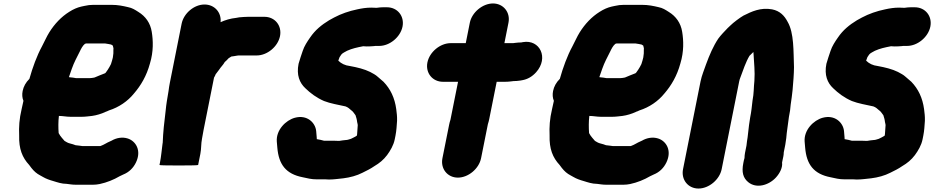

<svg xmlns="http://www.w3.org/2000/svg" viewBox="-20 -829 5391 1108"><path d="M631.2 -497C628.9 -485.4 624.5 -472.8 621.2 -462L620.8 -460C614.2 -447.5 609.6 -437.5 602.2 -427L595.9 -418C593.4 -414.4 588 -405 582.9 -405C562.5 -396.5 546.3 -391.1 526.3 -382C524.1 -381.3 522.7 -381 522.1 -381C514.8 -379.8 505.1 -378 496.5 -378H419.5C408.4 -380.9 393.9 -381.5 382.5 -383C380.5 -383 378.9 -383.3 377.7 -384C383.4 -399.3 388.8 -415 394 -431C408.1 -471.2 422.8 -496 440 -531C448.9 -549.4 456.8 -565 470 -576L476.4 -578H587.4C601.3 -576.4 608.9 -574.1 621.2 -572C624.1 -570 627.4 -568 631 -566C633.7 -552.6 636 -551 634.4 -543C635.1 -529.7 634.3 -512.6 631.2 -497ZM415.7 237H517.7C529.7 237 542.3 235.7 555.5 233C596.5 224.3 636.9 207.8 670.5 188C678.5 184.7 685.5 181.3 691.5 178C724.8 164.8 749.6 140.1 764.9 108C797.6 39.6 764.1 -15.2 716.5 -30C686.1 -39.4 652.5 -34.1 623.4 -17L614.6 -13C597 -6 580.9 6.2 561.4 13C560.1 13 559 13.3 558.2 14H456.2C442.7 12.5 431.8 10.2 416.2 9C406.8 4.9 395.6 2 384.2 -1C371 -3.8 362.4 -10.3 352.2 -16L350.6 -18L336.8 -34C330.2 -42.3 323.4 -50.5 319 -60C319.1 -60.7 318.9 -61.3 318.4 -62C316.3 -90.3 315.9 -127.3 319.9 -160C342.6 -160 363.4 -155 386.9 -155H451.9C471.8 -155 493.6 -158.3 510.9 -160C536.4 -163.3 565.1 -172.4 586.3 -182C589.4 -184 592.7 -185.3 596.1 -186C601.3 -188.7 605.7 -190.7 609.3 -192C665.5 -209.6 717.6 -245.1 752.7 -289C793 -335.5 826 -391.2 845.4 -463C866.4 -531.9 863.8 -595.9 855.8 -645C847.9 -696.4 819.2 -735.4 778.7 -760C758.7 -772.7 743.7 -783 718.3 -788C689.9 -794.6 661.2 -801 623.9 -801H517.9C501.2 -801 484.5 -799 467.7 -795C460.6 -793 454.4 -791.7 448.9 -791C425.9 -785.7 402.9 -775.7 379.9 -761C333.8 -732.2 294.8 -691.1 264.2 -642C250.1 -619.8 234.9 -585.2 222 -561C192.9 -507.8 167.7 -438.4 149.7 -374C128.9 -353.3 115.9 -330 110.7 -304C106.6 -283.3 108.1 -264.3 115.3 -247C111.2 -229.7 107.7 -214 104.9 -200C90.9 -141.1 88.6 -96.2 90.6 -48C88.4 31 108.7 80.1 148.4 123L161.1 140C176.5 159.3 190.6 172.2 213.3 184L227.7 192C245.5 202.6 265.7 209.8 287.9 216C310.2 222.8 336.1 232 364.7 232C380.6 233.8 396.7 237 415.7 237Z M1028.1 -692 960.3 -352C957.2 -336.7 954.6 -320.3 952.5 -303C945.1 -259.3 939.6 -229.5 935.9 -190C928 -125.4 921 -65.4 919 -5L918 0C913 36.3 910.2 74 903.2 109L900.4 123C900 125 936.8 126 1010.8 126C1085.5 126 1123 125 1123.4 123L1136.2 59C1142.4 27.9 1139.6 2 1145.8 -29C1148.5 -45.7 1151.5 -62.7 1155 -80L1215.1 -381C1219.2 -388 1222.5 -394.5 1225.3 -402C1225.9 -402 1226.3 -402.3 1226.5 -403C1234.6 -413.7 1240.9 -422 1245.4 -428C1253.5 -441.4 1268.5 -454.9 1277 -471C1285 -477.7 1291.8 -484.5 1299.4 -493C1306.4 -497.7 1311.7 -501 1315.4 -503H1316.4L1330.8 -505L1348.4 -508C1351.1 -508 1353.8 -508.3 1356.6 -509H1461.6C1522.2 -509 1583.8 -560.1 1595.9 -620.5C1607.9 -680.9 1566.7 -732 1506.1 -732H1411.1C1393.1 -732 1377.9 -730.3 1360.5 -729L1343.9 -726C1308.8 -722.2 1280.4 -713.5 1252.9 -701C1258.8 -755.8 1219.2 -803 1160.3 -803C1100 -803 1040.1 -752 1028.1 -692Z M1933 -481C1935.6 -487 1937.8 -493 1939.6 -499C1942.6 -503.7 1945.9 -508.7 1949.6 -514C1956 -523.2 1973.6 -530.1 1983 -536C2012 -549.2 2040.4 -555.3 2075.2 -562H2078.2C2082.9 -562 2088.8 -561.7 2096 -561C2110.7 -561 2125.1 -561.7 2139.4 -563C2142.2 -563.7 2144.3 -564 2145.6 -564H2168.6C2229.1 -564 2290.8 -615.1 2302.9 -675.5C2314.9 -735.9 2273.7 -787 2213.1 -787H2190.1C2179.4 -787 2167.6 -786 2154.5 -784H2149.5C2139.6 -784.7 2130.7 -785 2122.7 -785C2094.4 -785 2068 -780.8 2041.7 -775C1994.3 -765.3 1947.6 -749 1908.3 -728L1879.1 -712C1835.7 -685.5 1798.8 -655.8 1769.2 -612C1753.3 -589.3 1735.7 -562.7 1726.8 -535C1719.3 -512 1709.6 -485.5 1703 -461C1690 -395.9 1708.9 -350.7 1741.9 -320C1772 -290.6 1806.8 -264.8 1850.1 -246C1886.1 -231.7 1933.7 -224 1973.9 -215C1988.5 -209.8 1997.3 -201.2 2006.5 -193C2015.9 -187.8 2025.1 -172.4 2031.7 -164C2035.7 -150.7 2039.4 -140.9 2041 -125C2042.5 -115.9 2045.8 -109.1 2044 -100C2043.2 -84.1 2042.2 -68.6 2040.8 -54L2039.2 -46C2029.3 -39.2 2015.8 -33.1 2005.6 -28C2004.9 -28 2003.9 -27.7 2002.4 -27C1993.4 -24.2 1984.1 -21 1976.2 -21L1957.8 -19C1951.7 -18.3 1945.1 -17.3 1938.2 -16H1933.2C1924 -16.7 1914.1 -17 1903.4 -17H1849.4C1836.1 -20.5 1825.2 -23.4 1808.2 -26C1807.5 -29.3 1807.3 -33.3 1807.6 -38L1804.6 -73C1799.6 -121.5 1752.2 -168.4 1681.8 -149.5C1629.2 -135.3 1572.5 -78.9 1577.4 -12L1580.4 23C1588.5 120 1629.7 175.2 1727.3 194C1754.6 199.7 1775.5 206 1808.9 206H1858.9C1866.2 206 1872.8 206.3 1878.7 207C1906.2 207 1936.3 202.4 1961.1 200C2000.2 195.2 2039.9 184.4 2071.5 168C2094.6 156.6 2119 144.9 2140 130C2169.4 112.8 2193.2 93.4 2213.8 66C2232.6 40.3 2251.1 9.6 2258 -25L2262.2 -46C2268.4 -77.1 2269.2 -103.3 2271.4 -132C2272.1 -160.4 2269.5 -174.2 2266.7 -199C2258 -264.1 2233 -315.9 2193.3 -357C2179.8 -369.1 2171.7 -375.5 2160.9 -385C2146.6 -398.3 2132.4 -404.7 2115.6 -414C2082.8 -430.2 2042.7 -440.1 1999.4 -448C1970.9 -451.2 1949 -462.5 1933.4 -478H1932.4Z M2691.3 -698 2667.8 -580H2580.8C2520.2 -580 2458.6 -528.9 2446.5 -468.5C2434.5 -408.1 2475.7 -357 2536.3 -357H2623.3L2579.5 -138C2576.2 -128 2573.7 -118.7 2572 -110L2533.2 84C2521.1 144.5 2562 196 2622.4 196C2682.8 196 2744.1 144.5 2756.2 84L2795.4 -112C2798.8 -122.7 2801.5 -132.7 2803.3 -142L2846.3 -357H2894.3C2904.9 -357 2915.7 -357.7 2926.7 -359L2943.1 -361C2955.1 -361 2967.9 -362 2981.7 -364L2993.1 -366C3024.1 -371.3 3051 -386.7 3073.8 -412C3148.2 -495 3095.5 -602.7 2998 -586L2987.6 -584C2977.6 -584 2967.5 -583.3 2957.2 -582L2940.8 -580H2890.8L2914.3 -698C2926.3 -757.7 2884.9 -809 2825 -809C2765.1 -809 2703.3 -757.7 2691.3 -698Z M3692.2 -497C3689.9 -485.4 3685.5 -472.8 3682.2 -462L3681.8 -460C3675.2 -447.5 3670.6 -437.5 3663.2 -427L3656.9 -418C3654.4 -414.4 3649 -405 3643.9 -405C3623.5 -396.5 3607.3 -391.1 3587.3 -382C3585.1 -381.3 3583.7 -381 3583.1 -381C3575.8 -379.8 3566.1 -378 3557.5 -378H3480.5C3469.4 -380.9 3454.9 -381.5 3443.5 -383C3441.5 -383 3439.9 -383.3 3438.7 -384C3444.4 -399.3 3449.8 -415 3455 -431C3469.1 -471.2 3483.8 -496 3501 -531C3509.9 -549.4 3517.8 -565 3531 -576L3537.4 -578H3648.4C3662.3 -576.4 3669.9 -574.1 3682.2 -572C3685.1 -570 3688.4 -568 3692 -566C3694.7 -552.6 3697 -551 3695.4 -543C3696.1 -529.7 3695.3 -512.6 3692.2 -497ZM3476.7 237H3578.7C3590.7 237 3603.3 235.7 3616.5 233C3657.5 224.3 3697.9 207.8 3731.5 188C3739.5 184.7 3746.5 181.3 3752.5 178C3785.8 164.8 3810.6 140.1 3825.9 108C3858.6 39.6 3825.1 -15.2 3777.5 -30C3747.1 -39.4 3713.5 -34.1 3684.4 -17L3675.6 -13C3658 -6 3641.9 6.2 3622.4 13C3621.1 13 3620 13.3 3619.2 14H3517.2C3503.7 12.5 3492.8 10.2 3477.2 9C3467.8 4.9 3456.6 2 3445.2 -1C3432 -3.8 3423.4 -10.3 3413.2 -16L3411.6 -18L3397.8 -34C3391.2 -42.3 3384.4 -50.5 3380 -60C3380.1 -60.7 3379.9 -61.3 3379.4 -62C3377.3 -90.3 3376.9 -127.3 3380.9 -160C3403.6 -160 3424.4 -155 3447.9 -155H3512.9C3532.8 -155 3554.6 -158.3 3571.9 -160C3597.4 -163.3 3626.1 -172.4 3647.3 -182C3650.4 -184 3653.7 -185.3 3657.1 -186C3662.3 -188.7 3666.7 -190.7 3670.3 -192C3726.5 -209.6 3778.6 -245.1 3813.7 -289C3854 -335.5 3887 -391.2 3906.4 -463C3927.4 -531.9 3924.8 -595.9 3916.8 -645C3908.9 -696.4 3880.2 -735.4 3839.7 -760C3819.7 -772.7 3804.7 -783 3779.3 -788C3750.9 -794.6 3722.2 -801 3684.9 -801H3578.9C3562.2 -801 3545.5 -799 3528.7 -795C3521.6 -793 3515.4 -791.7 3509.9 -791C3486.9 -785.7 3463.9 -775.7 3440.9 -761C3394.8 -732.2 3355.8 -691.1 3325.2 -642C3311.1 -619.8 3295.9 -585.2 3283 -561C3253.9 -507.8 3228.7 -438.4 3210.7 -374C3189.9 -353.3 3176.9 -330 3171.7 -304C3167.6 -283.3 3169.1 -264.3 3176.3 -247C3172.2 -229.7 3168.7 -214 3165.9 -200C3151.9 -141.1 3149.6 -96.2 3151.6 -48C3149.4 31 3169.7 80.1 3209.4 123L3222.1 140C3237.5 159.3 3251.6 172.2 3274.3 184L3288.7 192C3306.5 202.6 3326.7 209.8 3348.9 216C3371.2 222.8 3397.1 232 3425.7 232C3441.6 233.8 3457.7 237 3476.7 237Z M4144.7 147 4245.7 -359C4247.3 -367 4249.3 -374 4251.9 -380C4267.9 -422.9 4283.7 -471.2 4305.2 -507C4314.5 -514.8 4320.6 -523.2 4327.6 -529L4328.8 -515C4331.2 -467.3 4337.4 -415.4 4333.5 -363C4329.1 -322.9 4331.1 -291.1 4322.7 -249C4318.4 -212.3 4316.4 -187.1 4309.1 -151C4307 -137 4304.8 -122.7 4302.6 -108C4298.1 -78.5 4296.3 -41.8 4290.8 -14C4290 -6.7 4289 1.7 4287.8 11L4279.4 53C4277.6 62.3 4276.6 72.3 4276.4 83C4274.8 87.7 4273.6 92.3 4272.6 97L4269.6 112C4259.2 164.3 4268 197.4 4297.7 222C4344.8 261 4416.5 240.7 4458.1 195C4480.2 170.7 4497.1 137.7 4493.2 109L4495.6 97C4498.8 81.2 4502.9 67.9 4503 50L4511.8 6C4513.8 -7.3 4515.7 -20 4517.4 -32L4520.2 -61L4524.2 -91C4525.2 -99.7 4526.6 -110 4528.4 -122L4532.7 -154C4538.3 -181.8 4541.4 -201.5 4542.9 -225C4546 -248.9 4552.4 -287.3 4553.9 -310C4557.7 -352.9 4561.7 -400.5 4562 -441C4558.5 -532.9 4563 -638.3 4525.3 -703C4506.8 -738.4 4481.1 -766 4435.7 -775C4369.6 -787.2 4317.4 -762.5 4270.5 -739C4250.3 -727.5 4211.4 -698.5 4195.1 -682C4190.1 -676.7 4184.8 -671.7 4179.2 -667C4162.4 -649.4 4139.9 -626.6 4125 -606C4096.3 -563 4074.5 -512.4 4054.2 -457C4044.3 -427.2 4029.6 -394 4022.7 -359L3921.7 147C3909.6 207.5 3950.4 259 4010.8 259C4071.2 259 4132.6 207.5 4144.7 147Z M4979 -481C4981.6 -487 4983.8 -493 4985.6 -499C4988.6 -503.7 4991.9 -508.7 4995.6 -514C5002 -523.2 5019.6 -530.1 5029 -536C5058 -549.2 5086.4 -555.3 5121.2 -562H5124.2C5128.9 -562 5134.8 -561.7 5142 -561C5156.7 -561 5171.1 -561.7 5185.4 -563C5188.2 -563.7 5190.3 -564 5191.6 -564H5214.6C5275.1 -564 5336.8 -615.1 5348.9 -675.5C5360.9 -735.9 5319.7 -787 5259.1 -787H5236.1C5225.4 -787 5213.6 -786 5200.5 -784H5195.5C5185.6 -784.7 5176.7 -785 5168.7 -785C5140.4 -785 5114 -780.8 5087.7 -775C5040.3 -765.3 4993.6 -749 4954.3 -728L4925.1 -712C4881.7 -685.5 4844.8 -655.8 4815.2 -612C4799.3 -589.3 4781.7 -562.7 4772.8 -535C4765.3 -512 4755.6 -485.5 4749 -461C4736 -395.9 4754.9 -350.7 4787.9 -320C4818 -290.6 4852.8 -264.8 4896.1 -246C4932.1 -231.7 4979.7 -224 5019.9 -215C5034.5 -209.8 5043.3 -201.2 5052.5 -193C5061.9 -187.8 5071.1 -172.4 5077.7 -164C5081.7 -150.7 5085.4 -140.9 5087 -125C5088.5 -115.9 5091.8 -109.1 5090 -100C5089.2 -84.1 5088.2 -68.6 5086.8 -54L5085.2 -46C5075.3 -39.2 5061.8 -33.1 5051.6 -28C5050.9 -28 5049.9 -27.7 5048.4 -27C5039.4 -24.2 5030.1 -21 5022.2 -21L5003.8 -19C4997.7 -18.3 4991.1 -17.3 4984.2 -16H4979.2C4970 -16.7 4960.1 -17 4949.4 -17H4895.4C4882.1 -20.5 4871.2 -23.4 4854.2 -26C4853.5 -29.3 4853.3 -33.3 4853.6 -38L4850.6 -73C4845.6 -121.5 4798.2 -168.4 4727.8 -149.5C4675.2 -135.3 4618.5 -78.9 4623.4 -12L4626.4 23C4634.5 120 4675.7 175.2 4773.3 194C4800.6 199.7 4821.5 206 4854.9 206H4904.9C4912.2 206 4918.8 206.3 4924.7 207C4952.2 207 4982.3 202.4 5007.1 200C5046.2 195.2 5085.9 184.4 5117.5 168C5140.6 156.6 5165 144.9 5186 130C5215.4 112.8 5239.2 93.4 5259.8 66C5278.6 40.3 5297.1 9.6 5304 -25L5308.2 -46C5314.4 -77.1 5315.2 -103.3 5317.4 -132C5318.1 -160.4 5315.5 -174.2 5312.7 -199C5304 -264.1 5279 -315.9 5239.3 -357C5225.8 -369.1 5217.7 -375.5 5206.9 -385C5192.6 -398.3 5178.4 -404.7 5161.6 -414C5128.8 -430.2 5088.7 -440.1 5045.4 -448C5016.9 -451.2 4995 -462.5 4979.4 -478H4978.4Z"/></svg>

Font: Smoothie
Style: BlkIt
Weight: 900
Foundry: Cannot Into Space Fonts
Version: Version 0.8